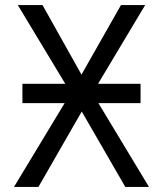

<svg xmlns="http://www.w3.org/2000/svg" viewBox="-20 -734 640 754"><path d="M68 -329V-405H532V-329ZM35 0 258 -369 50 -714H147L300 -441L455 -714H550L343 -368L565 0H472L301 -296L131 0Z"/></svg>

Font: Noto Sans Mono
Style: Regular
Weight: 400
Designer: Monotype Design Team
Foundry: Monotype Imaging Inc.
Version: Version 2.014